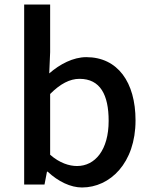

<svg xmlns="http://www.w3.org/2000/svg" viewBox="-20 -817 669 850"><path d="M343 13C467 13 580 -95 580 -284C580 -453 501 -564 362 -564C304 -564 245 -533 198 -492L202 -586V-797H87V0H177L188 -57H191C238 -13 293 13 343 13ZM321 -82C287 -82 244 -95 202 -132V-401C247 -446 289 -468 332 -468C424 -468 461 -397 461 -282C461 -153 401 -82 321 -82Z"/></svg>

Font: Noto Sans HK Medium
Style: Regular
Weight: 500
Designer: Ryoko NISHIZUKA 西塚涼子 (kana, bopomofo & ideographs); Paul D. Hunt (Latin, Greek & Cyrillic); Sandoll Communications 산돌커뮤니
Foundry: Adobe
Version: Version 2.002;hotconv 1.0.116;makeotfexe 2.5.65601